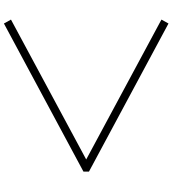

<svg xmlns="http://www.w3.org/2000/svg" viewBox="30 -754 880 980"><g transform="rotate(-90 470.0 -264.0)"><path d="M840 156 84 -250V-278L840 -684L860 -648L146 -264L860 120Z"/></g></svg>

Font: Old Standard TT
Style: Regular
Weight: 400
Designer: Alexey Kryukov <alexios@thessalonica.org.ru>
Version: Version 2.2